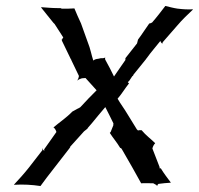

<svg xmlns="http://www.w3.org/2000/svg" viewBox="-20 -610 663 640"><path d="M117 -585C129 -569 145 -551 158 -534L162 -530C172 -515 181 -500 191 -485C190 -484 188 -482 188 -480C188 -480 186 -477 185 -477C186 -476 187 -475 187 -473L216 -413L217 -412L218 -409L243 -357C243 -353 240 -345 238 -342H239C241 -345 249 -348 253 -349L265 -350C277 -336 291 -322 302 -309C284 -291 266 -273 249 -254L247 -252C245 -252 244 -249 241 -249L221 -238C202 -218 175 -200 158 -185C162 -184 167 -175 168 -170L127 -112C128 -111 127 -108 128 -107C127 -108 126 -109 124 -110C123 -112 123 -114 122 -115H121C122 -113 122 -111 121 -109L76 -51C61 -32 43 -12 27 5V6C57 4 88 6 114 10H115C128 -8 144 -29 159 -48L211 -115L213 -118C214 -118 214 -120 214 -121C229 -137 245 -156 260 -172L270 -180C270 -181 272 -182 272 -182H273C272 -182 273 -184 273 -184L286 -199C301 -218 316 -235 331 -253C340 -236 349 -217 358 -199C358 -199 358 -196 358 -196C358 -196 357 -193 358 -193L350 -173C350 -171 347 -168 346 -167C356 -151 370 -135 380 -118C380 -117 383 -116 384 -116C385 -115 385 -113 386 -113L421 -52C430 -36 441 -16 450 0V1C463 0 478 1 491 1L500 6C502 6 503 9 503 10H504C504 7 506 5 508 3C521 1 535 0 549 -1V-2C538 -17 526 -32 516 -49H512V-53L488 -115C489 -121 494 -130 497 -132V-133C484 -146 466 -159 452 -176H446C445 -176 442 -176 440 -175L436 -179L404 -231C394 -248 381 -265 372 -281C386 -297 397 -316 410 -332L406 -336L411 -341L421 -356L424 -358V-360L466 -412L468 -415L469 -416C483 -436 501 -456 515 -474C514 -470 519 -467 521 -464C521 -466 522 -469 523 -470L571 -525C587 -544 607 -563 623 -578V-579C608 -578 589 -579 574 -581H573C559 -583 544 -587 532 -590H531C518 -573 502 -552 487 -535C485 -534 479 -531 478 -532L477 -531C466 -516 453 -495 440 -478L437 -466C437 -465 435 -463 435 -463C423 -448 410 -431 398 -416V-410C385 -392 372 -372 360 -355C352 -372 342 -391 332 -409L331 -411C330 -412 330 -417 331 -418H330C329 -417 325 -416 323 -416H316L307 -414C302 -414 293 -411 291 -408C285 -426 281 -449 273 -468L250 -532C242 -548 235 -566 228 -582C215 -581 199 -581 186 -581L184 -582C183 -582 182 -583 182 -583H171C153 -583 134 -585 118 -586Z"/></svg>

Font: Charger Mayhem
Style: Obl
Weight: 400
Designer: Jasper
Foundry: Cannot Into Space Fonts
Version: Version 0.98